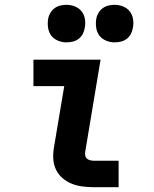

<svg xmlns="http://www.w3.org/2000/svg" viewBox="-20 -778 640 798"><path d="M369 0Q346 0 322.5 -3Q299 -6 278 -14.5Q257 -23 240 -37.5Q223 -52 213 -72.5Q203 -93 201.5 -116.5Q200 -140 204 -164L247 -420H119V-530H398L334 -146Q333 -138 334.5 -130.5Q336 -123 341.5 -118.5Q347 -114 354.5 -112Q362 -110 369 -110H473V0ZM456 -602Q438 -602 421 -609Q404 -616 393.5 -629.5Q383 -643 380 -661.5Q377 -680 380 -699Q382 -712 389 -724Q396 -736 407 -744Q418 -752 431 -755Q444 -758 456 -758Q475 -758 492 -751Q509 -744 519.5 -730.5Q530 -717 533 -698.5Q536 -680 532 -661Q530 -648 523.5 -636Q517 -624 506 -616Q495 -608 482 -605Q469 -602 456 -602ZM256 -602Q238 -602 221 -609Q204 -616 193.5 -629.5Q183 -643 180 -661.5Q177 -680 180 -699Q182 -712 189 -724Q196 -736 207 -744Q218 -752 231 -755Q244 -758 256 -758Q275 -758 292 -751Q309 -744 319.5 -730.5Q330 -717 333 -698.5Q336 -680 332 -661Q330 -648 323.5 -636Q317 -624 306 -616Q295 -608 282 -605Q269 -602 256 -602Z"/></svg>

Font: Iosevka Slab XBdExObl
Style: Regular
Weight: 800
Width: 7
Italic angle: -9°
Monospace: yes
Designer: Belleve Invis
Foundry: Belleve Invis
Version: Version 11.1.0; ttfautohint (v1.8.3)